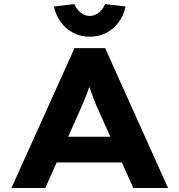

<svg xmlns="http://www.w3.org/2000/svg" viewBox="-20 -941 898 961"><path d="M37.2 0 352.9 -700H506.4L821.1 0H647.3L472.8 -389.4Q462.9 -409.9 454.4 -431.6Q445.9 -453.3 438.2 -474.6Q430.4 -496 423.3 -517.5Q416.3 -539 410.3 -559.4L444.6 -559.8Q437.7 -537.1 430.7 -515.8Q423.6 -494.5 415.5 -473.3Q407.3 -452.1 398.3 -431.2Q389.3 -410.3 379.6 -387.7L206.6 0ZM184.6 -127.8 238.9 -256.5H615.9L652.2 -127.8ZM429.1 -757.3Q384.1 -757.3 346.9 -776.4Q309.6 -795.5 284.6 -829.7Q259.5 -863.9 249.9 -908.5L352.6 -920.5Q362.5 -895 383.2 -878.1Q403.9 -861.3 429.1 -861.3Q454.4 -861.3 475.1 -878.1Q495.8 -895 505.6 -920.5L608.4 -908.5Q599.2 -863.9 573.9 -829.7Q548.6 -795.5 511.9 -776.4Q475.1 -757.3 429.1 -757.3Z"/></svg>

Font: Lexend Giga
Style: Regular
Weight: 400
Designer: Bonnie Shaver-Troup, Thomas Jockin
Foundry: Lexend
Version: Version 1.007